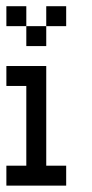

<svg xmlns="http://www.w3.org/2000/svg" viewBox="-20 -582 290 602"><path d="M0 -312.5V-375H62.5V-312.5ZM62.5 -312.5V-375H125V-312.5ZM62.5 -250V-312.5H125V-250ZM62.5 -187.5V-250H125V-187.5ZM62.5 -125V-187.5H125V-125ZM62.5 -62.5V-125H125V-62.5ZM62.5 0V-62.5H125V0ZM0 0V-62.5H62.5V0ZM125 0V-62.5H187.5V0ZM0 -500V-562.5H62.5V-500ZM62.5 -437.5V-500H125V-437.5ZM125 -500V-562.5H187.5V-500Z"/></svg>

Font: AprilSans
Style: Regular
Weight: 400
Designer: typesprite
Version: Version 1.001;PS 001.001;hotconv 1.0.88;makeotf.lib2.5.64775